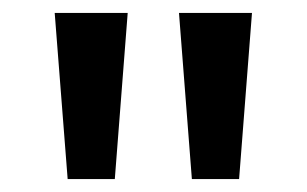

<svg xmlns="http://www.w3.org/2000/svg" viewBox="-20 -734 476 298"><path d="M64.9 -713.9 85 -456.1H158.2L178.2 -713.9ZM257.8 -713.9 277.8 -456.1H351.1L371.1 -713.9Z"/></svg>

Font: Samim Medium
Style: Regular
Weight: 500
Foundry: DejaVu fonts team - Redesigned by Saber Rastikerdar
Version: Version 4.0.5